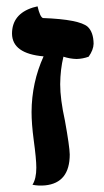

<svg xmlns="http://www.w3.org/2000/svg" viewBox="-20 -587 329 609"><path d="M95.2 -55.2Q95.2 -82.5 86.9 -143.1Q80.1 -194.3 80.1 -231.9Q80.6 -325.2 118.2 -408.2Q19 -417 18.1 -480Q18.1 -542 84 -563Q84 -563 99.1 -566.9Q106.9 -533.2 116.2 -529.8Q231.9 -525.4 258.3 -502Q276.4 -484.9 276.9 -448.2Q276.4 -428.7 261.2 -407.2Q242.7 -400.4 223.1 -399.9Q201.7 -400.4 181.2 -407.2Q171.4 -367.2 170.9 -319.8Q170.9 -272.5 186 -204.1Q200.7 -122.6 201.2 -97.2Q201.2 -6.8 123 1Q101.6 2.9 83 -1Q95.2 -20 95.2 -55.2Z"/></svg>

Font: Linux Libertine O
Style: Bold
Weight: 700
Designer: Philipp H. Poll
Foundry: Philipp H. Poll
Version: Version 5.0.0